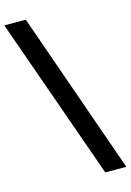

<svg xmlns="http://www.w3.org/2000/svg" viewBox="-165 -880 744 1094"><g transform="rotate(-15 207.5 -333.0)"><path d="M438.5 146.5H314.5L-24.4 -811.5H102.1Z"/></g></svg>

Font: Reddit Sans Condensed ExtraBold
Style: Regular
Weight: 800
Designer: Stephen Hutchings
Foundry: Reddit
Version: Version 1.014